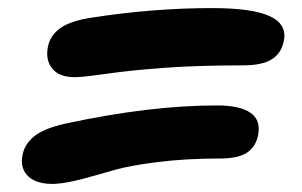

<svg xmlns="http://www.w3.org/2000/svg" viewBox="-20 -555 740 470"><path d="M168 -366.2Q127 -364.7 108.9 -386Q90.8 -407.2 97.2 -439.9Q102.5 -468.3 127.9 -486.3Q153.3 -504.4 207 -512.2Q356 -535.2 499 -535.2Q597.7 -535.2 640.4 -515.4Q683.1 -495.6 674.8 -455.1Q669.4 -425.8 646.2 -410.4Q623 -395 574.2 -395Q463.4 -395 381.3 -388.9Q299.3 -382.8 245.4 -375Q191.4 -367.2 168 -366.2ZM116.2 -105Q71.3 -103 49.8 -122.8Q28.3 -142.6 35.2 -175.8Q40 -201.7 63.2 -220.9Q86.4 -240.2 138.2 -252Q345.2 -296.9 511.2 -296.9Q567.4 -296.9 593.3 -278.8Q619.1 -260.7 611.8 -224.1Q606.4 -196.3 585 -181.6Q563.5 -167 518.1 -167Q434.6 -167 365.2 -158.2Q295.9 -149.4 259.3 -138.7Q222.7 -127.9 183.3 -117.4Q144 -106.9 116.2 -105Z"/></svg>

Font: Shantell Sans Irregular Bouncy
Style: Bold Italic
Weight: 700
Italic angle: -11.31°
Designer: Stephen Nixon, Anya Danilova, Shantell Martin
Foundry: Arrow Type
Version: Version 1.006;[9816181b4]